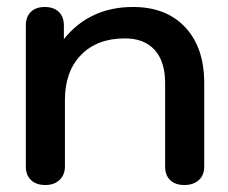

<svg xmlns="http://www.w3.org/2000/svg" viewBox="-20 -520 654 550"><path d="M54 -43V-447Q54 -472 68.5 -486Q83 -500 108 -500Q134 -500 148.5 -486Q163 -472 163 -447V-408Q237 -500 361 -500Q456 -500 510.5 -442Q565 -384 565 -282V-43Q565 -18 549.5 -4Q534 10 508 10Q482 10 467.5 -4Q453 -18 453 -43V-282Q453 -344 423 -377Q393 -410 338 -410Q258 -410 212 -362.5Q166 -315 166 -234V-43Q166 -19 150.5 -4.5Q135 10 110 10Q84 10 69 -4Q54 -18 54 -43Z"/></svg>

Font: Kodchasan SemiBold
Style: Regular
Weight: 600
Version: Version 1.000; ttfautohint (v1.6)